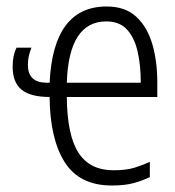

<svg xmlns="http://www.w3.org/2000/svg" viewBox="-20 -562 540 592"><path d="M325 10Q225 10 179.5 -62Q134 -134 133 -263Q74 -263 46.5 -285.5Q19 -308 19 -356Q19 -375 22 -389Q25 -403 31 -415H77Q72 -403 69 -390Q66 -377 66 -362Q66 -308 122 -307H133Q144 -542 309 -542Q366 -542 400 -510.5Q434 -479 449.5 -426.5Q465 -374 465 -308V-263H186Q187 -145 222 -91Q257 -37 330 -37Q370 -37 396.5 -45.5Q423 -54 442 -63V-16Q422 -6 394 2Q366 10 325 10ZM414 -307Q414 -362 404 -404.5Q394 -447 371 -471.5Q348 -496 308 -496Q192 -496 186 -307Z"/></svg>

Font: Noto Sans Mono ExtraCondensed Light
Style: Regular
Weight: 300
Width: 2
Designer: Monotype Design Team
Foundry: Monotype Imaging Inc.
Version: Version 2.014; ttfautohint (v1.8.4.7-5d5b)